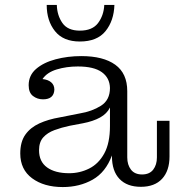

<svg xmlns="http://www.w3.org/2000/svg" viewBox="-20 -747 731 777"><path d="M303 -579Q236 -579 202.5 -621Q169 -663 169 -727H210Q211 -685 232.5 -654Q254 -623 303 -623Q354 -623 377 -654Q400 -685 402 -727H443Q441 -663 407 -621Q373 -579 303 -579ZM234 10Q158 10 110 -25.5Q62 -61 62 -126Q62 -173 82.5 -202Q103 -231 139 -247.5Q175 -264 222 -272L303 -288Q352 -296 388.5 -319Q425 -342 425 -391Q424 -432 392 -455Q360 -478 295 -478Q249 -478 209.5 -466Q170 -454 152 -427Q174 -425 187 -414Q200 -403 200 -384Q198 -345 154 -345Q131 -345 113.5 -358.5Q96 -372 96 -402Q96 -442 126 -468Q156 -494 205 -507Q254 -520 309 -520Q398 -520 446.5 -485Q495 -450 495 -378V-110Q495 -80 510 -60.5Q525 -41 555 -41Q585 -41 600 -60.5Q615 -80 615 -110V-258H666V-114Q666 -56 636 -23.5Q606 9 550 9Q494 9 463.5 -23Q433 -55 433 -115V-118Q408 -50 355 -20Q302 10 234 10ZM138 -139Q138 -93 170.5 -69.5Q203 -46 260 -46Q303 -46 341 -65Q379 -84 402 -126Q425 -168 425 -237V-312Q413 -287 385 -271.5Q357 -256 315 -248L262 -238Q229 -231 200.5 -220.5Q172 -210 155 -191Q138 -172 138 -139Z"/></svg>

Font: Montagu Slab 16pt Light
Style: Regular
Weight: 300
Designer: Florian Karsten
Foundry: Florian Karsten
Version: Version 1.000; ttfautohint (v1.8.3)